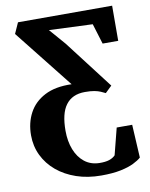

<svg xmlns="http://www.w3.org/2000/svg" viewBox="-89 -617 732 934"><g transform="rotate(-10 277.0 -150.0)"><path d="M335.5 253Q268.5 253 213 234Q157.5 215 117 181Q76.5 147 54.2 101Q32 55 32 1.5Q32 -60 57.8 -108.5Q83.5 -157 136.2 -184.5Q189 -212 269.5 -209.5L41 -498L65 -551.5H530L529.5 -378H452.5L421.5 -479L206.5 -488L275.5 -408.5L458.5 -169.5L426 -138Q415 -143.5 403 -148.8Q391 -154 373.2 -157.5Q355.5 -161 326.5 -161Q294.5 -161 271 -150.2Q247.5 -139.5 231.8 -118.2Q216 -97 208.5 -65.2Q201 -33.5 201 8.5Q201 60.5 217 101.5Q233 142.5 263.2 166.5Q293.5 190.5 336 191.5Q366.5 192 385.2 185.8Q404 179.5 415.5 167.5L449 36H525.5L534.5 199.5Q521.5 211.5 496.2 224Q471 236.5 431.5 244.8Q392 253 335.5 253Z"/></g></svg>

Font: Merriweather 28pt ExtraBold
Style: Regular
Weight: 800
Version: Version 2.100